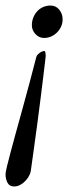

<svg xmlns="http://www.w3.org/2000/svg" viewBox="-31 -465 286 693"><path d="M195 -395Q195 -415 183 -430Q171 -445 151 -445Q137 -445 124.5 -439.5Q112 -434 103 -424Q94 -414 89 -401Q84 -388 84 -374Q84 -356 97 -342Q110 -328 128 -328Q142 -328 154 -333.5Q166 -339 175 -348Q184 -357 189.5 -369Q195 -381 195 -395ZM20 208Q32 208 42.5 202Q53 196 61 187.5Q69 179 74 169.5Q79 160 80 153Q85 116 91.5 70.5Q98 25 104 -21Q110 -67 115.5 -110Q121 -153 125 -186.5Q129 -220 131.5 -241Q134 -262 134 -263Q134 -268 133 -274.5Q132 -281 128 -281Q126 -281 122 -279.5Q118 -278 113.5 -275Q109 -272 105 -268Q101 -264 100 -259Q88 -213 75.5 -165.5Q63 -118 50.5 -73.5Q38 -29 27 11.5Q16 52 7.5 83.5Q-1 115 -6 136Q-11 157 -11 164Q-11 181 -4 194.5Q3 208 20 208Z"/></svg>

Font: Vermiglione
Style: Italic
Weight: 400
Italic angle: -11°
Version: Version 1.105